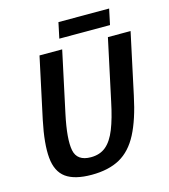

<svg xmlns="http://www.w3.org/2000/svg" viewBox="-119 -904 884 1006"><g transform="rotate(-15 322.5 -401.0)"><path d="M574 -336Q548 -212 508.5 -136Q469 -60 407.5 -26Q346 8 254 8Q162 8 115 -26Q68 -60 61 -136Q54 -212 80 -336L151 -667H274L203 -336Q175 -205 187 -143.5Q199 -82 274 -82Q323 -82 355.5 -109Q388 -136 410.5 -192.5Q433 -249 451 -336L522 -667H645ZM292 -810H567L549 -725H274Z"/></g></svg>

Font: Epunda Sans SemiBold
Style: Italic
Weight: 600
Italic angle: -12.0243°
Designer: Simon Atzbach
Foundry: typofactur
Version: Version 2.204; ttfautohint (v1.8.4.7-5d5b)